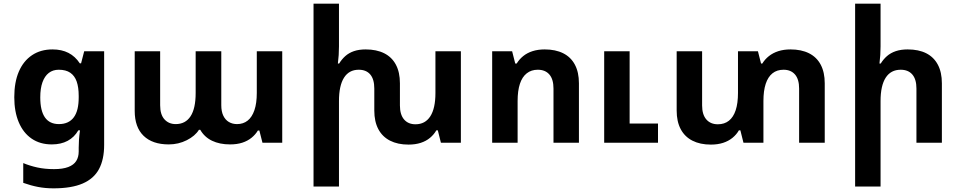

<svg xmlns="http://www.w3.org/2000/svg" viewBox="-20 -780 5248 1049"><path d="M272 249Q228 249 188.5 241.5Q149 234 107 219V111Q143 126 184 135Q225 144 275 144Q323 144 353 132.5Q383 121 396.5 99.5Q410 78 410 48V27Q410 7 411.5 -16Q413 -39 417 -68H408Q386 -30 349.5 -10.5Q313 9 263 9Q199 9 153 -22.5Q107 -54 82.5 -112Q58 -170 58 -249Q58 -331 83 -389Q108 -447 155 -478.5Q202 -510 267 -510Q317 -510 354 -491Q391 -472 416 -434H423L440 -500H549V12Q549 91 521 143.5Q493 196 432 222.5Q371 249 272 249ZM302 -102Q329 -102 349.5 -111.5Q370 -121 383.5 -139.5Q397 -158 403.5 -185Q410 -212 410 -248V-256Q410 -303 399 -334.5Q388 -366 364 -382.5Q340 -399 301 -399Q269 -399 246.5 -381.5Q224 -364 212 -330.5Q200 -297 200 -248Q200 -175 225.5 -138.5Q251 -102 302 -102Z M902 9Q813 9 764.5 -38Q716 -85 716 -174V-500H855V-205Q855 -154 878.5 -128Q902 -102 940 -102Q993 -102 1021 -144.5Q1049 -187 1049 -272V-500H1189V-205Q1189 -171 1200 -148Q1211 -125 1230.5 -113.5Q1250 -102 1275 -102Q1309 -102 1333 -121Q1357 -140 1370 -178Q1383 -216 1383 -272V-500H1522V0H1414L1397 -67H1389Q1376 -45 1354.5 -27.5Q1333 -10 1304 -0.5Q1275 9 1237 9Q1180 9 1138.5 -11Q1097 -31 1074 -71H1067Q1046 -37 1000.5 -14Q955 9 902 9Z M2359 -500H2498V0H2389L2372 -68H2364Q2351 -45 2329.5 -27Q2308 -9 2278.5 0.5Q2249 10 2212 10Q2153 10 2111 -11.5Q2069 -33 2047 -74.5Q2025 -116 2025 -176V-296Q2025 -347 2003 -373Q1981 -399 1940 -399Q1887 -399 1859.5 -355.5Q1832 -312 1832 -228V239H1693V-760H1832V-526Q1832 -503 1830.5 -479.5Q1829 -456 1826 -433H1833Q1847 -456 1866.5 -473.5Q1886 -491 1913.5 -500.5Q1941 -510 1978 -510Q2037 -510 2079 -489Q2121 -468 2143 -426.5Q2165 -385 2165 -325V-204Q2165 -154 2187.5 -127.5Q2210 -101 2250 -101Q2303 -101 2331 -144.5Q2359 -188 2359 -272Z M2669 0V-500H2778L2795 -433H2803Q2817 -456 2838.5 -473.5Q2860 -491 2889.5 -500.5Q2919 -510 2956 -510Q3015 -510 3057 -489Q3099 -468 3121 -426.5Q3143 -385 3143 -325V0H3004V-296Q3004 -347 2981.5 -373Q2959 -399 2918 -399Q2883 -399 2858 -379.5Q2833 -360 2820.5 -322Q2808 -284 2808 -228V0ZM3281 0V-500H3420V-105H3575V0Z M4299 -510Q4358 -510 4400 -489Q4442 -468 4464 -426.5Q4486 -385 4486 -325V0H4346V-296Q4346 -347 4323.5 -373Q4301 -399 4261 -399Q4225 -399 4200.5 -379.5Q4176 -360 4163.5 -322Q4151 -284 4151 -228V0H4042L4025 -68H4017Q4004 -45 3982 -27Q3960 -9 3930.5 0.5Q3901 10 3864 10Q3805 10 3763 -11.5Q3721 -33 3699 -74.5Q3677 -116 3677 -176V-500H3816V-204Q3816 -154 3839 -127.5Q3862 -101 3902 -101Q3938 -101 3962.5 -120.5Q3987 -140 3999.5 -178Q4012 -216 4012 -272V-500H4121L4138 -433H4145Q4159 -456 4181 -473.5Q4203 -491 4232.5 -500.5Q4262 -510 4299 -510Z M4791 -760V-526Q4791 -503 4789.5 -479.5Q4788 -456 4785 -433H4792Q4806 -456 4826 -473.5Q4846 -491 4874 -500.5Q4902 -510 4939 -510Q4999 -510 5040.5 -489Q5082 -468 5104 -426.5Q5126 -385 5126 -325V0H4987V-296Q4987 -347 4964.5 -373Q4942 -399 4901 -399Q4847 -399 4819 -355.5Q4791 -312 4791 -228V239H4652V-760Z"/></svg>

Font: Noto Sans Armenian
Style: Regular
Weight: 400
Designer: Monotype Design Team
Foundry: Monotype Imaging Inc.
Version: Version 2.007